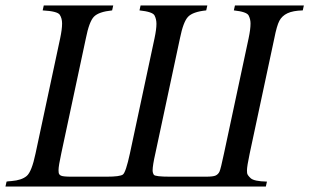

<svg xmlns="http://www.w3.org/2000/svg" viewBox="-27 -682 1131 702"><path d="M949 -18 945 0H-7L-3 -18Q-1 -19 15 -20Q52 -23 70.5 -38.5Q89 -54 103 -121L193 -542Q200 -575 200 -596Q200 -615 191.5 -628Q183 -641 129 -644L133 -662H387L383 -644Q334 -639 316.5 -621Q299 -603 287 -542L197 -121Q187 -75 187 -60Q187 -59 187.5 -51.5Q188 -44 195.5 -40Q203 -36 234 -36H363Q412 -36 422.5 -44Q433 -52 448 -121L538 -542Q545 -575 545 -595Q545 -612 538 -625.5Q531 -639 483 -644L487 -662H731L727 -644Q678 -639 660.5 -620.5Q643 -602 631 -542L541 -121Q531 -77 531 -59Q531 -50 535.5 -43Q540 -36 595 -36H726Q753 -36 762 -40.5Q771 -45 775.5 -54.5Q780 -64 792 -121L882 -542Q889 -575 889 -596Q889 -612 882 -625.5Q875 -639 828 -644L832 -662H1084L1080 -644Q1044 -643 1024 -633.5Q1004 -624 994.5 -606Q985 -588 976 -542L886 -121Q876 -74 876 -59Q876 -57 876.5 -49.5Q877 -42 889.5 -30.5Q902 -19 949 -18Z"/></svg>

Font: New Athena Unicode
Style: Italic
Weight: 400
Designer: J. Rusten 1997; rev. by R. Hancock 2001, 2002, rev. by D. Mastronarde 2002-2019
Foundry: Society for Classical Studies (formerly American Philological Association)
Version: Version 5.008